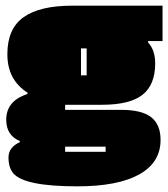

<svg xmlns="http://www.w3.org/2000/svg" viewBox="-20 -511 594 678"><path d="M235 -491H554V-366H503V-361Q528 -334 528 -287Q528 -212 483.5 -176.5Q439 -141 340 -141H210V-123H409Q481 -123 514 -97Q547 -71 547 -17Q547 63 471.5 105Q396 147 253 147Q66 147 27 101Q10 81 10 45Q10 9 50 -9V-13Q2 -33 2 -88Q2 -155 77 -179V-184Q6 -229 6 -319.5Q6 -410 63.5 -450.5Q121 -491 235 -491ZM210 7V25H353V7ZM266 -340V-245H286V-340Z"/></svg>

Font: Passion One Black
Style: Regular
Weight: 900
Designer: Alejandro Lo Celso
Foundry: Fontstage
Version: Version 1.002